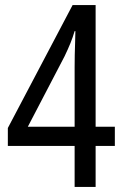

<svg xmlns="http://www.w3.org/2000/svg" viewBox="-20 -739 493 759"><path d="M275 -162H11V-233L267 -719H358V-238H434V-162H358V0H275ZM275 -238V-473Q275 -495 275.5 -522Q276 -549 277 -574Q278 -599 278 -616H275Q268 -592 258.5 -568.5Q249 -545 235 -516L90 -238Z"/></svg>

Font: Noto Sans Bengali UI Condensed
Style: Regular
Weight: 400
Width: 3
Designer: Jelle Bosma - Monotype Design Team
Foundry: Monotype Imaging Inc.
Version: Version 2.003